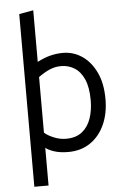

<svg xmlns="http://www.w3.org/2000/svg" viewBox="-62 -820 685 1049"><g transform="rotate(-5 280.0 -295.5)"><path d="M83 185V-762L161 -776V-493Q199 -513 233.5 -521.5Q268 -530 302 -530Q359 -530 406.5 -498Q454 -466 483 -405.5Q512 -345 512 -258Q512 -180 484.5 -119Q457 -58 406 -23Q355 12 285 12Q239 12 206.5 1Q174 -10 161 -22V185ZM279 -61Q333 -61 366.5 -87.5Q400 -114 415.5 -159Q431 -204 431 -259Q431 -330 411.5 -374Q392 -418 359 -438.5Q326 -459 286 -459Q254 -459 225 -447Q196 -435 161 -410V-105Q178 -89 211.5 -75Q245 -61 279 -61Z"/></g></svg>

Font: Ubuntu Sans Mono
Style: Regular
Weight: 400
Monospace: yes
Designer: Dalton Maag Ltd
Foundry: Dalton Maag Ltd
Version: Version 1.006